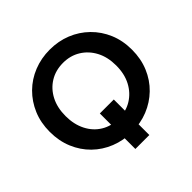

<svg xmlns="http://www.w3.org/2000/svg" viewBox="-197 -894 1177 1177"><g transform="rotate(-45 391.0 -306.0)"><path d="M332 -213H453V95H332ZM391 7Q317 7 252 -19Q187 -45 138.5 -92.5Q90 -140 62.5 -205.5Q35 -271 35 -350Q35 -429 62.5 -494Q90 -559 138.5 -607Q187 -655 252 -681Q317 -707 391 -707Q466 -707 530.5 -681Q595 -655 644 -607Q693 -559 720.5 -494Q748 -429 748 -350Q748 -271 720.5 -205.5Q693 -140 644 -92.5Q595 -45 530.5 -19Q466 7 391 7ZM392 -108Q455 -108 504.5 -138.5Q554 -169 582.5 -223Q611 -277 611 -350Q611 -423 582.5 -477Q554 -531 504.5 -561.5Q455 -592 392 -592Q327 -592 277.5 -561.5Q228 -531 200 -477Q172 -423 172 -350Q172 -278 200 -223Q228 -168 277.5 -138Q327 -108 392 -108Z"/></g></svg>

Font: Albert Sans
Style: Bold
Weight: 700
Designer: Andreas Rasmussen
Foundry: a.Foundry
Version: Version 1.025